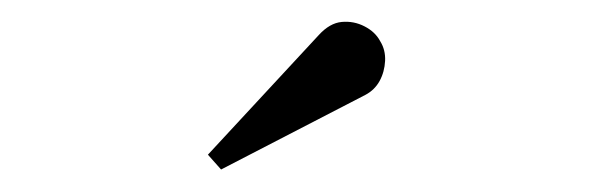

<svg xmlns="http://www.w3.org/2000/svg" viewBox="-20 -995 540 175"><path d="M181.5 -840.5 169.5 -854 270.5 -963Q280.5 -974 291.5 -975Q302.5 -976 312.2 -971Q322 -966 326.5 -957.5Q331.5 -949.5 331 -939.5Q330.5 -929.5 326 -921.2Q321.5 -913 313 -908.5Z"/></svg>

Font: Bodoni Moda SC
Style: Regular
Weight: 400
Designer: Owen Earl
Foundry: indestructible type
Version: Version 2.005